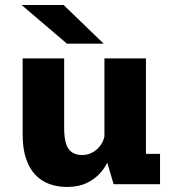

<svg xmlns="http://www.w3.org/2000/svg" viewBox="-20 -732 690 763"><path d="M246.5 11Q208 11 175.5 -1Q143 -13 119.5 -38.2Q96 -63.5 83 -102.8Q70 -142 70 -197V-500H235V-222.5Q235 -184.5 242.5 -161Q250 -137.5 266 -126.8Q282 -116 306.5 -116Q325 -116 340.8 -123Q356.5 -130 368.5 -141.8Q380.5 -153.5 387.5 -168Q394.5 -182.5 396.5 -198L429 -180Q429 -146.5 418 -113Q407 -79.5 384.2 -51.2Q361.5 -23 327.2 -6Q293 11 246.5 11ZM431.5 0 395 -123.5V-500H560V-88L536 -120.5H616V0ZM246 -558.5 66 -712H233L392 -558.5Z"/></svg>

Font: Trispace Thin
Style: Bold
Weight: 700
Version: Version 1.210